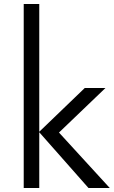

<svg xmlns="http://www.w3.org/2000/svg" viewBox="-20 -940 569 960"><path d="M528.8 0H422.4L176.3 -278.8V0H98.6V-919.9H176.3V-281.2L403.8 -500H507.3L274.9 -277.3Z"/></svg>

Font: Now
Style: Regular
Weight: 400
Designer: Alfredo Marco Pradil
Foundry: Alfredo Marco Pradil
Version: Version 1.002;PS 001.002;hotconv 1.0.88;makeotf.lib2.5.64775